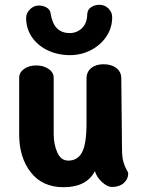

<svg xmlns="http://www.w3.org/2000/svg" viewBox="-20 -779 613 801"><path d="M515 -57Q515 -32 496.5 -15.5Q478 1 447 1Q428 1 405.5 -19.5Q383 -40 376 -65Q341 2 245 2Q157 2 108.5 -60Q60 -122 60 -218V-454Q60 -477 80.5 -491.5Q101 -506 131 -506Q161 -506 182.5 -491.5Q204 -477 204 -454V-220Q204 -177 219 -143Q234 -109 265 -109Q304 -109 322.5 -144Q341 -179 341 -267V-452Q341 -479 360.5 -495Q380 -511 412 -511Q445 -511 465.5 -495Q486 -479 486 -452L489 -158Q489 -123 495 -103Q501 -83 508 -71Q515 -59 515 -57ZM89 -704Q89 -724 105 -740Q121 -756 142 -756Q160 -756 174.5 -747.5Q189 -739 191 -724Q203 -641 271 -641Q300 -641 321.5 -661Q343 -681 344 -720Q345 -739 360 -749Q375 -759 395 -759Q417 -759 432.5 -743.5Q448 -728 448 -707Q448 -663 424 -627Q400 -591 359.5 -570Q319 -549 272 -549Q221 -549 179 -569Q137 -589 113 -624.5Q89 -660 89 -704Z"/></svg>

Font: Mali
Style: Bold
Weight: 700
Designer: Kitiyaporn Chalermlarp | Katatrad Aksorn Co.,Ltd.
Foundry: Cadson Demak Co.,Ltd.
Version: Version 1.000; ttfautohint (v1.6)